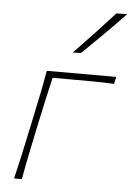

<svg xmlns="http://www.w3.org/2000/svg" viewBox="-55 -820 593 862"><g transform="rotate(5 242.0 -389.5)"><path d="M41.5 0Q55 -56.5 66.5 -108.8Q78 -161 90.5 -221L101 -270.5Q114 -332 125 -385Q136 -438 145.5 -494H458.5L451.5 -462Q400 -464.5 346.2 -464.8Q292.5 -465 241.5 -465H174.5Q163 -416.5 152.8 -371Q142.5 -325.5 131 -270.5L120.5 -221Q108 -161 97.2 -108.8Q86.5 -56.5 76.5 0ZM254.5 -586Q347.5 -682 434.5 -778L483.5 -779Q437 -730.5 389 -682.8Q341 -635 291.5 -587Z"/></g></svg>

Font: Commissioner Flair Thin
Style: Italic
Weight: 100
Italic angle: -12°
Designer: Kostas Bartsokas
Foundry: Kostas Bartsokas
Version: Version 1.000; ttfautohint (v1.8.3)